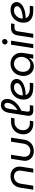

<svg xmlns="http://www.w3.org/2000/svg" viewBox="1784 -2568 796 4405"><g transform="rotate(-90 2182.5 -365.0)"><path d="M33 0 80 -299Q91 -369 126.5 -419Q162 -469 217.5 -495.5Q273 -522 344 -522Q411 -522 460.5 -495Q510 -468 537 -421Q564 -374 564 -316Q564 -306 563 -295.5Q562 -285 560 -274L517 0H425L469 -279Q470 -287 470.5 -294.5Q471 -302 471 -309Q471 -369 434.5 -406Q398 -443 334 -443Q296 -443 262 -425.5Q228 -408 204 -374.5Q180 -341 172 -293L125 0Z M1227 -510 1181 -211Q1170 -142 1134.5 -91.5Q1099 -41 1043.5 -14.5Q988 12 917 12Q849 12 799.5 -15.5Q750 -43 723 -89.5Q696 -136 696 -194Q696 -204 697.5 -215Q699 -226 700 -236L743 -510H835L791 -231Q790 -223 789.5 -215.5Q789 -208 789 -201Q789 -142 826 -104.5Q863 -67 926 -67Q964 -67 998.5 -84.5Q1033 -102 1057 -135.5Q1081 -169 1089 -217L1135 -510Z M1542 0Q1478 0 1423.5 -27Q1369 -54 1336.5 -105Q1304 -156 1304 -226Q1304 -312 1342.5 -376Q1381 -440 1446.5 -475Q1512 -510 1596 -510H1684L1671 -431H1590Q1531 -431 1487.5 -403.5Q1444 -376 1421 -332Q1398 -288 1398 -235Q1398 -183 1420 -148Q1442 -113 1477 -96Q1512 -79 1551 -79H1616L1603 0Z M1841 0Q1786 0 1757.5 -29Q1729 -58 1729 -108Q1729 -116 1730 -124.5Q1731 -133 1732 -143L1799 -567Q1804 -597 1816 -628Q1828 -659 1849.5 -685Q1871 -711 1902 -727Q1933 -743 1976 -743Q2024 -743 2055 -723.5Q2086 -704 2101 -672Q2116 -640 2116 -603Q2116 -548 2094 -498Q2072 -448 2033 -404.5Q1994 -361 1941 -325.5Q1888 -290 1826 -264L1830 -351Q1891 -375 1934.5 -415.5Q1978 -456 2002 -503Q2026 -550 2026 -592Q2026 -625 2012.5 -644Q1999 -663 1970 -663Q1941 -663 1920 -638.5Q1899 -614 1892 -568L1827 -158Q1826 -150 1825 -140Q1824 -130 1824 -123Q1824 -101 1835 -90Q1846 -79 1869 -79H1973L1960 0Z M2373 0Q2293 0 2231.5 -24Q2170 -48 2135.5 -98Q2101 -148 2101 -225Q2101 -289 2123 -343Q2145 -397 2185 -437.5Q2225 -478 2279.5 -500Q2334 -522 2397 -522Q2455 -522 2494 -503.5Q2533 -485 2553.5 -454.5Q2574 -424 2574 -387Q2574 -337 2546.5 -299Q2519 -261 2472 -235Q2425 -209 2365.5 -194Q2306 -179 2241 -175Q2230 -175 2221 -175Q2212 -175 2204 -176Q2217 -132 2259.5 -106Q2302 -80 2379 -80H2489L2477 0ZM2195 -242Q2202 -242 2209.5 -241.5Q2217 -241 2225 -242Q2285 -247 2332 -258.5Q2379 -270 2412 -287.5Q2445 -305 2462 -326.5Q2479 -348 2479 -373Q2479 -403 2454 -423Q2429 -443 2384 -443Q2333 -443 2289.5 -415.5Q2246 -388 2221 -343Q2196 -298 2195 -246Q2195 -245 2195 -244.5Q2195 -244 2195 -242Z M2864 13Q2800 13 2750 -18Q2700 -49 2671.5 -104Q2643 -159 2643 -228Q2643 -292 2664 -346Q2685 -400 2723 -439.5Q2761 -479 2812.5 -500.5Q2864 -522 2924 -522Q2972 -522 3017 -506.5Q3062 -491 3098 -459.5Q3134 -428 3154.5 -381.5Q3175 -335 3174 -272Q3174 -257 3172.5 -244.5Q3171 -232 3169 -220L3133 0H3040L3056 -93H3054Q3020 -44 2970.5 -15.5Q2921 13 2864 13ZM2895 -66Q2946 -66 2987 -93Q3028 -120 3053.5 -166Q3079 -212 3081 -268Q3082 -318 3062.5 -357.5Q3043 -397 3007 -420Q2971 -443 2921 -443Q2871 -443 2829 -415.5Q2787 -388 2762 -340.5Q2737 -293 2737 -234Q2737 -184 2757 -146Q2777 -108 2812.5 -87Q2848 -66 2895 -66Z M3280 0 3360 -510H3453L3373 0ZM3425 -591Q3399 -591 3382 -608.5Q3365 -626 3365 -650Q3365 -668 3374 -682.5Q3383 -697 3398.5 -706Q3414 -715 3432 -715Q3457 -715 3474 -698.5Q3491 -682 3491 -657Q3491 -639 3481.5 -624Q3472 -609 3457.5 -600Q3443 -591 3425 -591Z M3518 0 3575 -365Q3586 -435 3629 -472.5Q3672 -510 3743 -510H3848L3836 -431H3748Q3713 -431 3692.5 -413Q3672 -395 3667 -360L3610 0Z M4137 0Q4057 0 3995.5 -24Q3934 -48 3899.5 -98Q3865 -148 3865 -225Q3865 -289 3887 -343Q3909 -397 3949 -437.5Q3989 -478 4043.5 -500Q4098 -522 4161 -522Q4219 -522 4258 -503.5Q4297 -485 4317.5 -454.5Q4338 -424 4338 -387Q4338 -337 4310.5 -299Q4283 -261 4236 -235Q4189 -209 4129.5 -194Q4070 -179 4005 -175Q3994 -175 3985 -175Q3976 -175 3968 -176Q3981 -132 4023.5 -106Q4066 -80 4143 -80H4253L4241 0ZM3959 -242Q3966 -242 3973.5 -241.5Q3981 -241 3989 -242Q4049 -247 4096 -258.5Q4143 -270 4176 -287.5Q4209 -305 4226 -326.5Q4243 -348 4243 -373Q4243 -403 4218 -423Q4193 -443 4148 -443Q4097 -443 4053.5 -415.5Q4010 -388 3985 -343Q3960 -298 3959 -246Q3959 -245 3959 -244.5Q3959 -244 3959 -242Z"/></g></svg>

Font: MuseoModerno
Style: Italic
Weight: 400
Italic angle: -9°
Designer: Pablo Cosgaya, Héctor Gatti, Marcela Romero, and the Authors of The MuseoModerno Project.
Foundry: Omnibus-Type Team
Version: Version 1.003